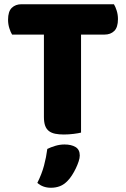

<svg xmlns="http://www.w3.org/2000/svg" viewBox="-20 -629 596 905"><path d="M37 -466Q30 -477 24 -496Q18 -515 18 -536Q18 -575 35.5 -592Q53 -609 81 -609H517Q524 -598 530 -579Q536 -560 536 -539Q536 -500 518.5 -483Q501 -466 473 -466H362V-4Q351 -1 327.5 2Q304 5 281 5Q258 5 240.5 1.5Q223 -2 211 -11Q199 -20 193 -36Q187 -52 187 -78V-466ZM299 223Q282 241 262.5 248.5Q243 256 220 256Q182 256 156 233Q177 191 187.5 151.5Q198 112 203 73Q219 65 240.5 58.5Q262 52 284 52Q316 52 336 64Q356 76 356 104Q356 116 350.5 132.5Q345 149 337 165.5Q329 182 319 197.5Q309 213 299 223Z"/></svg>

Font: Baloo Bhai
Style: Regular
Weight: 400
Designer: Supriya Tembe, Noopur Datye and Ek Type
Foundry: Ek Type
Version: Version 1.100;PS 1.000;hotconv 1.0.88;makeotf.lib2.5.647800;